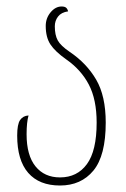

<svg xmlns="http://www.w3.org/2000/svg" viewBox="-20 -562 388 592"><path d="M33 -144Q33 -179 42 -192Q51 -205 68 -206Q62 -185 62 -148Q62 -83 89.5 -49Q117 -15 165 -15Q218 -15 248 -56Q278 -97 278 -184Q278 -255 254 -301Q230 -347 184 -379Q150 -403 135.5 -425Q121 -447 121 -482Q121 -506 136 -524Q151 -542 170 -542Q179 -542 183.5 -538.5Q188 -535 190 -527Q169 -524 159 -511Q149 -498 149 -481Q149 -454 158 -437.5Q167 -421 195 -402Q247 -367 276.5 -316.5Q306 -266 306 -184Q306 -82 268 -36Q230 10 165 10Q101 10 67 -29Q33 -68 33 -144Z"/></svg>

Font: Noto Serif Georgian Thin Cond
Style: Regular
Weight: 250
Width: 3
Designer: Monotype Design team
Foundry: Monotype Imaging Inc.
Version: Version 1.000